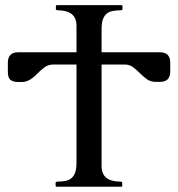

<svg xmlns="http://www.w3.org/2000/svg" viewBox="-20 -708 675 728"><path d="M190.9 -15.6Q190.9 -19.5 201.4 -19.5Q211.9 -19.5 225.8 -21.7Q239.7 -23.9 249.5 -31.2Q270 -46.9 270 -89.4V-463.4H183.1Q161.6 -463.4 146.5 -451.2Q131.3 -439 123 -430.2Q114.7 -421.4 105.5 -414.1Q84.5 -397 63.5 -397H48.8Q30.8 -397 20.3 -404.8Q9.8 -412.6 9.8 -436V-470.2Q9.8 -509.8 49.3 -509.8H270V-610.4Q270 -656.7 226.6 -666Q212.9 -668.9 202.4 -668.9Q191.9 -668.9 191.9 -672.9V-684.6Q191.9 -688.5 195.8 -688.5H440.4Q444.3 -688.5 444.3 -684.6V-672.9Q444.3 -668.9 433.8 -668.9Q423.3 -668.9 409.4 -666.7Q395.5 -664.6 385.7 -657.2Q365.2 -641.6 365.2 -599.1V-509.8H586.4Q625.5 -509.8 625.5 -470.2V-436.5Q625.5 -397.5 585.9 -397.5H571.3Q550.8 -397.5 536.9 -407.7Q522.9 -418 510.5 -430.4Q498 -442.9 484.6 -453.1Q471.2 -463.4 452.1 -463.4H365.2V-78.1Q365.2 -31.7 408.2 -22.5Q422.4 -19.5 432.9 -19.5Q443.4 -19.5 443.4 -15.6V-3.9Q443.4 0 439.5 0H194.8Q190.9 0 190.9 -3.9Z"/></svg>

Font: Cardo-Italic
Style: Italic
Weight: 400
Italic angle: -12°
Designer: David J. Perry
Foundry: David J. Perry
Version: Version 0.991